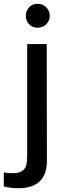

<svg xmlns="http://www.w3.org/2000/svg" viewBox="-61 -769 344 1011"><path d="M-41 213V139Q-24 143 5 143Q41 143 57.5 130Q74 117 78 98.5Q82 80 82 51V-537H185L186 78Q186 222 35 222Q-5 222 -41 213ZM93 -731Q110 -749 137 -749Q164 -749 182.5 -730.5Q201 -712 201 -686Q201 -660 182.5 -641.5Q164 -623 137 -623Q110 -623 92.5 -641Q75 -659 75 -686Q75 -713 93 -731Z"/></svg>

Font: Lopes Sans Medium
Style: Regular
Weight: 500
Designer: Gabriel Lam, Diego Maldonado
Foundry: TypeRant, Foresti Design
Version: Version 4.000